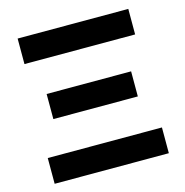

<svg xmlns="http://www.w3.org/2000/svg" viewBox="-99 -751 811 843"><g transform="rotate(-15 306.5 -329.0)"><path d="M47 0V-117H566V0ZM115 -276V-390H499V-276ZM55 -542V-658H558V-542Z"/></g></svg>

Font: Ysabeau SC ExtraBold
Style: Regular
Weight: 800
Designer: Christian Thalmann (Catharsis Fonts)
Version: Version 2.001;gftools[0.9.30]; featfreeze: smcp